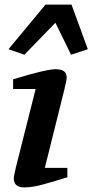

<svg xmlns="http://www.w3.org/2000/svg" viewBox="-20 -808 402 835"><path d="M37 -421V-463Q181 -507 222 -507Q270 -507 270 -472Q270 -459 260 -419L175 -78H273V-37Q218 -20 170 -6.5Q122 7 86 7Q40 7 40 -32Q40 -42 49 -80L135 -421ZM17 -594 178 -788H291L362 -594L289 -570L221 -709L86 -570Z"/></svg>

Font: Volkhov
Style: Bold Italic
Weight: 700
Designer: Cyreal (www.cyreal.org)
Foundry: Cyreal (www.cyreal.org)
Version: Version 1.001